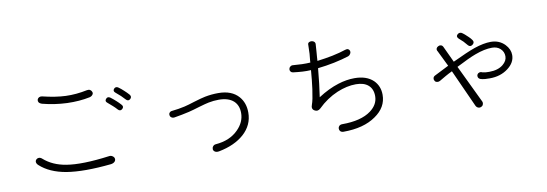

<svg xmlns="http://www.w3.org/2000/svg" viewBox="-55 -1101 4109 1441"><g transform="rotate(-10 2000.0 -380.5)"><path d="M286.1 -679.7Q273.4 -682.6 262.7 -676.8Q252.9 -670.9 250 -661.1Q247.1 -650.4 252.9 -640.6Q260.7 -629.9 278.3 -625Q368.2 -601.6 463.9 -597.7Q557.6 -594.7 637.7 -611.3Q654.3 -616.2 661.1 -627Q668 -635.7 664.1 -646.5Q661.1 -657.2 650.4 -664.1Q639.6 -669.9 626 -667Q542 -649.4 462.9 -652.3Q385.7 -655.3 286.1 -679.7ZM207 -218.8Q195.3 -229.5 182.6 -229.5Q170.9 -229.5 163.1 -221.7Q154.3 -212.9 155.3 -202.1Q156.2 -189.5 168.9 -177.7Q242.2 -110.4 368.2 -88.9Q499 -67.4 708 -88.9Q727.5 -91.8 737.3 -102.5Q746.1 -112.3 744.1 -125Q742.2 -136.7 730.5 -144.5Q718.8 -153.3 702.1 -150.4Q495.1 -123 377 -142.6Q274.4 -159.2 207 -218.8ZM790 -581.1Q770.5 -594.7 756.8 -578.1Q742.2 -561.5 761.7 -546.9Q783.2 -529.3 798.8 -514.6Q815.4 -500 827.1 -486.3Q844.7 -465.8 862.3 -481.4Q879.9 -497.1 863.3 -514.6Q846.7 -533.2 829.1 -548.8Q808.6 -567.4 790 -581.1ZM862.3 -645.5Q843.8 -658.2 829.1 -642.6Q815.4 -626 834 -611.3Q855.5 -592.8 871.1 -579.1Q887.7 -563.5 899.4 -549.8Q917 -529.3 934.6 -544.9Q951.2 -560.5 935.5 -579.1Q919.9 -596.7 901.4 -613.3Q880.9 -632.8 862.3 -645.5Z M1230.5 -403.3Q1215.8 -402.3 1209 -393.6Q1202.1 -385.7 1204.1 -375Q1205.1 -363.3 1213.9 -357.4Q1223.6 -349.6 1238.3 -351.6Q1297.9 -361.3 1352.5 -374Q1384.8 -381.8 1435.5 -397.5Q1485.4 -412.1 1509.8 -417Q1548.8 -424.8 1587.9 -424.8Q1661.1 -424.8 1700.2 -389.6Q1736.3 -356.4 1736.3 -297.9Q1736.3 -228.5 1680.7 -172.9Q1617.2 -108.4 1508.8 -99.6Q1494.1 -98.6 1486.3 -87.9Q1478.5 -78.1 1479.5 -65.4Q1481.4 -53.7 1492.2 -46.9Q1503.9 -39.1 1524.4 -43Q1644.5 -66.4 1715.8 -129.9Q1790 -196.3 1790 -292Q1790 -365.2 1748 -414.1Q1695.3 -474.6 1592.8 -474.6Q1541 -474.6 1491.2 -464.8Q1461.9 -459 1404.3 -441.4Q1355.5 -425.8 1326.2 -418.9Q1279.3 -408.2 1230.5 -403.3Z M2184.6 -583Q2169.9 -585 2161.1 -577.1Q2152.3 -571.3 2150.4 -559.6Q2148.4 -549.8 2154.3 -541Q2160.2 -532.2 2171.9 -530.3Q2210.9 -525.4 2244.1 -523.4Q2277.3 -521.5 2308.6 -523.4Q2302.7 -447.3 2293.9 -381.8Q2282.2 -297.9 2270.5 -267.6Q2257.8 -235.4 2281.2 -221.7Q2304.7 -207 2327.1 -227.5Q2394.5 -293.9 2477.5 -329.1Q2552.7 -360.4 2621.1 -360.4Q2681.6 -360.4 2714.8 -332Q2749 -302.7 2749 -248Q2749 -183.6 2688.5 -138.7Q2613.3 -83 2468.8 -83Q2454.1 -83 2445.3 -74.2Q2437.5 -66.4 2437.5 -54.7Q2437.5 -43 2444.3 -35.2Q2453.1 -25.4 2468.8 -25.4Q2623 -25.4 2715.8 -90.8Q2805.7 -152.3 2805.7 -248Q2805.7 -314.5 2761.7 -358.4Q2710.9 -407.2 2619.1 -407.2Q2557.6 -407.2 2493.2 -386.7Q2418 -363.3 2337.9 -311.5Q2345.7 -368.2 2351.6 -414.1Q2358.4 -477.5 2363.3 -528.3Q2425.8 -535.2 2488.3 -547.9Q2552.7 -561.5 2601.6 -577.1Q2613.3 -582 2619.1 -592.8Q2625 -602.5 2623 -613.3Q2620.1 -624 2611.3 -628.9Q2601.6 -633.8 2587.9 -628.9Q2544.9 -614.3 2484.4 -601.6Q2429.7 -590.8 2368.2 -583Q2369.1 -594.7 2370.1 -613.3Q2371.1 -624 2373 -649.4L2377 -709Q2377.9 -720.7 2369.1 -728.5Q2362.3 -735.4 2349.6 -736.3Q2337.9 -737.3 2329.1 -731.4Q2320.3 -725.6 2321.3 -712.9Q2321.3 -675.8 2319.3 -646.5Q2317.4 -627.9 2314.5 -595.7L2313.5 -580.1Q2283.2 -578.1 2250 -579.1Q2222.7 -580.1 2184.6 -583Z M3375 -399.4 3318.4 -520.5Q3312.5 -534.2 3300.8 -537.1Q3290 -540 3280.3 -534.2Q3269.5 -529.3 3265.6 -519.5Q3261.7 -507.8 3269.5 -497.1L3328.1 -377L3219.7 -322.3Q3207 -316.4 3204.1 -304.7Q3201.2 -294.9 3207 -285.2Q3211.9 -274.4 3222.7 -272.5Q3234.4 -268.6 3249 -276.4Q3269.5 -289.1 3295.9 -303.7Q3323.2 -319.3 3348.6 -331.1L3477.5 -45.9Q3484.4 -32.2 3497.1 -28.3Q3508.8 -24.4 3519.5 -30.3Q3531.2 -35.2 3534.2 -46.9Q3539.1 -59.6 3531.2 -73.2L3395.5 -356.4Q3494.1 -407.2 3544.9 -425.8Q3618.2 -453.1 3674.8 -453.1Q3713.9 -453.1 3738.3 -430.7Q3763.7 -407.2 3763.7 -372.1Q3763.7 -337.9 3730.5 -310.5Q3691.4 -278.3 3624 -278.3Q3609.4 -278.3 3597.7 -279.3Q3587.9 -280.3 3573.2 -283.2Q3559.6 -290 3548.8 -286.1Q3538.1 -283.2 3533.2 -273.4Q3528.3 -263.7 3532.2 -253.9Q3535.2 -243.2 3548.8 -237.3Q3562.5 -232.4 3585 -230.5Q3597.7 -229.5 3620.1 -229.5Q3702.1 -229.5 3759.8 -273.4Q3815.4 -315.4 3815.4 -373Q3815.4 -417 3780.3 -454.1Q3738.3 -498 3672.9 -498Q3619.1 -498 3546.9 -473.6Q3488.3 -453.1 3375 -399.4ZM3478.5 -596.7Q3458 -613.3 3439.5 -597.7Q3421.9 -581.1 3442.4 -562.5Q3460.9 -546.9 3472.7 -535.2Q3486.3 -520.5 3500 -503.9Q3515.6 -485.4 3535.2 -500Q3554.7 -515.6 3542 -534.2Q3532.2 -548.8 3518.6 -561.5Q3509.8 -570.3 3493.2 -585Z"/></g></svg>

Font: Gulim
Style: Regular
Weight: 400
Version: Version 2.21